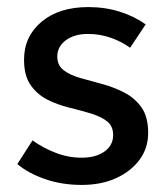

<svg xmlns="http://www.w3.org/2000/svg" viewBox="-20 -514 476 543"><path d="M211 9Q155 9 107.5 -7.5Q60 -24 29 -50L72 -117Q101 -96 137 -82Q173 -68 211 -68Q251 -68 275.5 -85.5Q300 -103 300 -132Q300 -158 282 -171.5Q264 -185 235.5 -193.5Q207 -202 174.5 -210Q142 -218 113.5 -232.5Q85 -247 66.5 -273.5Q48 -300 48 -345Q48 -411 97.5 -452.5Q147 -494 230 -494Q277 -494 318.5 -481Q360 -468 392 -445L348 -379Q323 -397 292.5 -407.5Q262 -418 229 -418Q190 -418 166 -400Q142 -382 142 -354Q142 -329 160.5 -315Q179 -301 208.5 -293Q238 -285 270.5 -276Q303 -267 332 -252Q361 -237 380 -210.5Q399 -184 399 -138Q399 -95 374.5 -62Q350 -29 308 -10Q266 9 211 9Z"/></svg>

Font: SUSE Medium
Style: Regular
Weight: 500
Designer: Rene Bieder
Foundry: SUSE
Version: Version 1.000